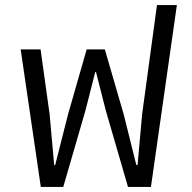

<svg xmlns="http://www.w3.org/2000/svg" viewBox="-20 -742 761 762"><path d="M62 -546H141L177 -288L195 -87H199L250 -288L324 -546H396L471 -288L521 -87H526L544 -288L603 -722H682L579 0H488L400 -303L361 -456H358L319 -303L231 0H142Z"/></svg>

Font: IBM Plex Thai
Style: Regular
Weight: 400
Designer: Mike Abbink, Paul van der Laan, Pieter van Rosmalen, Ben Mitchell, Mark Frömberg
Foundry: Bold Monday
Version: Version 1.0